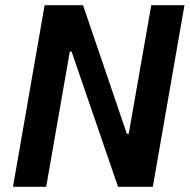

<svg xmlns="http://www.w3.org/2000/svg" viewBox="-20 -720 731 740"><path d="M30 0H158L249 -521H256L435 0H569L691 -700H563L476 -204H469L300 -700H152Z"/></svg>

Font: Fixel Text 20240404 SemiBold
Style: Italic
Weight: 600
Width: 4
Italic angle: -10°
Designer: AlfaBravo + MacPaw
Foundry: Kyrylo Tkachov, Marchela Mozhyna, Serhii Makarenko, Maria Weinstein, Zakhar Kryvoshyya
Version: Version 1.211;Glyphs 3.2 (3225)